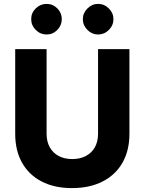

<svg xmlns="http://www.w3.org/2000/svg" viewBox="-20 -952 742 985"><path d="M349 13Q259 13 193.5 -21Q128 -55 93 -117.5Q58 -180 58 -266V-700H219V-266Q219 -226 235 -197Q251 -168 280.5 -152Q310 -136 351 -136Q391 -136 421 -152Q451 -168 467 -197Q483 -226 483 -266V-700H644V-266Q644 -180 608.5 -117.5Q573 -55 506.5 -21Q440 13 349 13ZM483 -775Q452 -775 428.5 -798.5Q405 -822 405 -854Q405 -885 428.5 -908.5Q452 -932 483 -932Q515 -932 538.5 -908.5Q562 -885 562 -854Q562 -822 538.5 -798.5Q515 -775 483 -775ZM219 -775Q187 -775 163.5 -798.5Q140 -822 140 -854Q140 -886 163.5 -909Q187 -932 219 -932Q251 -932 274 -909Q297 -886 297 -854Q297 -822 274 -798.5Q251 -775 219 -775Z"/></svg>

Font: Figtree Light ExtraBold
Style: Regular
Weight: 800
Version: Version 2.001;gftools[0.9.30]